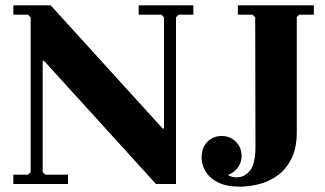

<svg xmlns="http://www.w3.org/2000/svg" viewBox="-20 -690 1218 720"><path d="M565 0 145 -462H140L95 -625L85 -635H30V-670H170L590 -208H595V0ZM30 0V-35H85L95 -45V-625L140 -462V-45L150 -35H235V0ZM705 -670V-635H650L640 -625V0H595V-625L585 -635H500V-670ZM872 -635V-670H1157V-635H1102L1093 -626V-196Q1093 -134 1072.5 -94Q1052 -54 1019.5 -31Q987 -8 949.5 1Q912 10 878 10Q829 10 797.5 -6Q766 -22 751 -47Q736 -72 736 -98Q736 -136 757.5 -158Q779 -180 811 -180Q843 -180 864.5 -158.5Q886 -137 886 -105Q886 -83 874.5 -65.5Q863 -48 845 -38.5Q827 -29 805 -30L816 -56Q824 -40 837 -32.5Q850 -25 868 -25Q897 -25 917.5 -50.5Q938 -76 938 -140L937 -625L927 -635Z"/></svg>

Font: Brygada 1918
Style: Bold
Weight: 700
Designer: Mateusz Machalski | Borys Kosmynka | Przemek Hoffer
Foundry: NIEPODLEGLA 2018
Version: Version 3.006